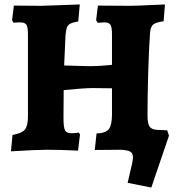

<svg xmlns="http://www.w3.org/2000/svg" viewBox="-20 -670 797 859"><path d="M551 148 571 62Q575 40 575 34Q575 15 562 8Q549 1 517 0L404 1L412 -73Q452 -74 466.5 -92Q481 -110 481 -158V-275L394 -276Q360 -276 265 -267L264 -143Q264 -101 270.5 -87.5Q277 -74 299 -74Q319 -74 332 -77L338 -69L329 4Q255 0 190 0Q143 0 29 7L36 -66Q78 -74 91.5 -90.5Q105 -107 105 -149V-518Q105 -549 98 -559.5Q91 -570 70 -570Q55 -570 41 -568L34 -579L42 -645L165 -644Q176 -644 280 -648Q297 -648 337 -650L330 -574Q306 -570 294.5 -564Q283 -558 279 -546.5Q275 -535 273 -510L267 -377L378 -374Q426 -374 481 -380V-518Q481 -549 474 -559.5Q467 -570 446 -570L417 -568L410 -579L418 -645L559 -644Q586 -644 646 -647L718 -650L712 -575Q676 -570 664.5 -559.5Q653 -549 651 -520Q646 -448 643 -343.5Q640 -239 640 -152Q640 -118 649 -104Q658 -90 684 -89L728 -87L736 -63L657 169Z"/></svg>

Font: Alegreya ExtraBold
Style: Regular
Weight: 800
Designer: Juan Pablo del Peral
Foundry: Huerta Tipografica
Version: Version 2.007; ttfautohint (v1.6)